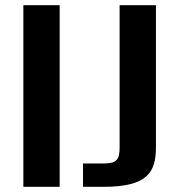

<svg xmlns="http://www.w3.org/2000/svg" viewBox="-20 -720 681 740"><path d="M70 0H210V-700H70ZM441 -152C441 -105 430 -90 380 -90H300V0H380C550 0 581 -58 581 -152V-700H441Z"/></svg>

Font: Tanklager Original
Style: Regular
Weight: 400
Designer: Ariel Martín Pérez
Foundry: Tunera Type Foundry
Version: Version 1.000;Glyphs 3.3 (3310)